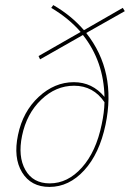

<svg xmlns="http://www.w3.org/2000/svg" viewBox="-20 -734 512 757"><path d="M472 -690 320 -604Q440 -452 396 -242Q372 -128 312 -62.5Q252 3 175 3Q102 3 67 -54.5Q32 -112 51 -202Q70 -294 132.5 -352Q195 -410 271 -410Q344 -410 392 -352Q389 -492 307 -596L138 -500L132 -513L298 -608Q251 -662 182 -703L190 -714Q261 -673 311 -615L464 -703ZM176 -11Q247 -11 303 -73.5Q359 -136 381 -244Q391 -290 392 -331Q348 -396 272 -396Q200 -396 142.5 -341Q85 -286 67 -199Q50 -117 80 -64Q110 -11 176 -11Z"/></svg>

Font: EauTestInfant Thin
Style: Italic
Weight: 250
Italic angle: -12°
Designer: Christian Thalmann (Catharsis Fonts)
Version: Version 0.001;PS 000.001;hotconv 1.0.88;makeotf.lib2.5.64775